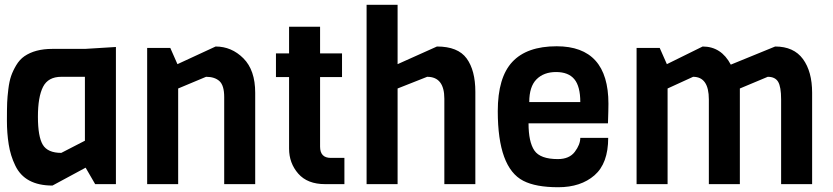

<svg xmlns="http://www.w3.org/2000/svg" viewBox="-20 -772 3492 805"><path d="M466 0H379L339 -69L200 6Q84 6 44 -78Q24 -119 16.5 -166.5Q9 -214 9 -265.5Q9 -317 10 -341.5Q11 -366 15 -398.5Q19 -431 26.5 -453Q34 -475 48 -498.5Q62 -522 82 -536Q127 -567 199 -567H336L466 -575ZM336 -182V-450H237Q182 -450 160.5 -408Q139 -366 139 -282.5Q139 -199 159.5 -165Q180 -131 237 -131Z M1050 0H920V-365Q920 -414 900 -432Q880 -450 844 -450L727 -401V0H597V-571H694L724 -503L884 -577Q951 -577 1000.5 -527.5Q1050 -478 1050 -383Z M1424 0H1343Q1269 0 1230.5 -44Q1192 -88 1192 -149V-449H1137V-548H1192V-660H1322V-548H1414V-449H1322V-157Q1322 -110 1367 -110H1424Z M1973 0H1843V-358Q1843 -450 1771 -450L1647 -401V0H1517V-752H1647V-503L1812 -577Q1900 -577 1936.5 -527Q1973 -477 1973 -387Z M2529 -255H2196Q2196 -177 2220.5 -141Q2245 -105 2319 -105Q2367 -105 2390 -135.5Q2413 -166 2413 -194H2530Q2530 -87 2472.5 -37Q2415 13 2320.5 13Q2226 13 2174 -14Q2067 -69 2067 -306Q2067 -447 2128 -512.5Q2189 -578 2314 -578Q2531 -578 2531 -337Q2531 -311 2529 -255ZM2199 -344H2413Q2413 -410 2388 -440Q2363 -470 2311.5 -470Q2260 -470 2229.5 -439.5Q2199 -409 2199 -344Z M3385 0H3255V-355Q3255 -408 3242.5 -429Q3230 -450 3199 -450L3082 -401V0H2952V-355Q2952 -450 2886 -450L2779 -401V0H2649V-571H2746L2776 -503L2926 -577Q3004 -577 3044 -501L3230 -577Q3308 -577 3346.5 -524.5Q3385 -472 3385 -383Z"/></svg>

Font: Viga
Style: Regular
Weight: 400
Designer: Oscar Yáñez
Foundry: Fontstage
Version: Version 1.001